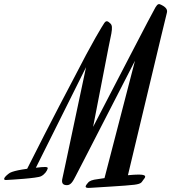

<svg xmlns="http://www.w3.org/2000/svg" viewBox="-209 -790 826 926"><path d="M21 23C24 13 6 14 -36 19L206 -466C96 54 91 75 91 75C88 93 94 103 114 103C134 103 144 82 156 59C156 59 168 37 442 -497L295 69C280 71 267 73 262 74C237 77 222 82 215 92C198 111 200 118 226 116C252 114 402 106 439 101C477 96 473 88 484 75C495 62 498 52 459 52C448 52 429 53 408 55C585 -687 596 -729 596 -729C602 -750 578 -762 568 -767C558 -772 552 -773 541 -755C532 -742 328 -347 240 -178C321 -600 328 -628 328 -628C333 -656 332 -669 323 -677C314 -685 305 -695 294 -679C283 -662 242 -598 141 -401C141 -401 41 -213 -78 24C-151 34 -163 44 -169 49C-192 67 -196 80 -177 78C-159 77 -30 70 -11 60C7 51 18 34 21 23Z"/></svg>

Font: Mervale Script
Style: Regular
Weight: 400
Designer: Astigmatic (AOETI)
Foundry: Astigmatic (AOETI)
Version: Version 1.000